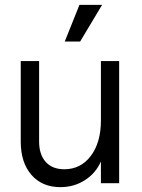

<svg xmlns="http://www.w3.org/2000/svg" viewBox="-20 -750 583 786"><path d="M227.1 16.1Q152.3 16.1 108.6 -34.2Q64.9 -84.5 64.9 -170.9V-500H140.1V-170.9Q140.1 -117.2 167.2 -87.2Q194.3 -57.1 243.2 -57.1Q310.5 -57.1 351.8 -111.8Q393.1 -166.5 393.1 -256.8V-500H467.8V0H393.1V-88.9Q372.1 -41 327.6 -12.5Q283.2 16.1 227.1 16.1ZM245.1 -580.1 305.2 -730H397.9L308.1 -580.1Z"/></svg>

Font: Uncut Sans
Style: Regular
Weight: 400
Designer: Kasper Nordkvist
Foundry: UNCUT.wtf
Version: Version 1.304;Glyphs 3.2 (3246)